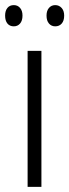

<svg xmlns="http://www.w3.org/2000/svg" viewBox="-34 -731 271 751"><path d="M128 0H74V-532H128ZM-14 -670Q-14 -689 -5 -700Q4 -711 20 -711Q35 -711 44.5 -700Q54 -689 54 -670Q54 -650 44.5 -639Q35 -628 20 -628Q4 -628 -5 -639Q-14 -650 -14 -670ZM148 -670Q148 -689 157.5 -700Q167 -711 182 -711Q197 -711 207 -700Q217 -689 217 -670Q217 -650 207.5 -639Q198 -628 182 -628Q167 -628 157.5 -639Q148 -650 148 -670Z"/></svg>

Font: Noto Sans Telugu Condensed Light
Style: Regular
Weight: 300
Width: 3
Designer: Jelle Bosma - Monotype Design Team
Foundry: Monotype Imaging Inc.
Version: Version 2.005; ttfautohint (v1.8.4.7-5d5b)